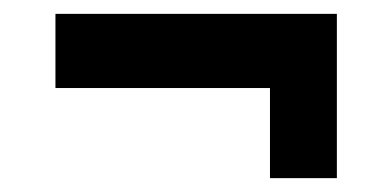

<svg xmlns="http://www.w3.org/2000/svg" viewBox="-20 -460 566 277"><path d="M369.5 -203V-333H60V-440H466V-203Z"/></svg>

Font: Besley* Condensed Fatface
Style: Regular
Weight: 900
Width: 3
Designer: Owen Earl
Foundry: indestructible type*
Version: Version 3.000; ttfautohint (v1.8.3)